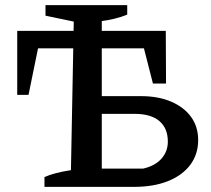

<svg xmlns="http://www.w3.org/2000/svg" viewBox="-20 -727 819 747"><path d="M153 0V-38Q170 -46 196.5 -53Q223 -60 256 -65L267 -643L157 -666V-707H475V-670Q450 -660 424.5 -654Q399 -648 376 -645V-71H537Q584 -82 608.5 -110Q633 -138 633 -176Q633 -228 600 -256Q567 -284 504 -284H328V-353H528Q596 -353 646 -331.5Q696 -310 723.5 -272Q751 -234 751 -182Q751 -127 720.5 -86Q690 -45 634 -22.5Q578 0 502 0ZM47 -358V-607H625L626 -402H575L540 -539H128L91 -358Z"/></svg>

Font: Piazzolla 24pt SemiBold
Style: Regular
Weight: 600
Designer: Juan Pablo del Peral
Foundry: Huerta Tipografica
Version: Version 2.005